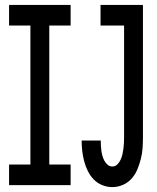

<svg xmlns="http://www.w3.org/2000/svg" viewBox="-20 -755 640 783"><path d="M17 0V-84H104V-651H17V-735H268V-651H181V-84H268V0ZM438 8Q417 8 397 0Q377 -8 362.5 -23Q348 -38 338.5 -57Q329 -76 323.5 -96.5Q318 -117 315.5 -138Q313 -159 313 -180Q313 -181 313 -181.5Q313 -182 313 -182H391Q391 -182 391 -181.5Q391 -181 391 -181Q391 -171 391.5 -160.5Q392 -150 393.5 -139.5Q395 -129 398 -118.5Q401 -108 406 -99Q411 -90 419 -83Q427 -76 438 -76Q450 -76 458.5 -84.5Q467 -93 472 -104Q477 -115 479.5 -126.5Q482 -138 483.5 -149.5Q485 -161 485.5 -173Q486 -185 486 -196V-651H390V-735H563V-196Q563 -174 561.5 -151.5Q560 -129 554.5 -107.5Q549 -86 540.5 -65Q532 -44 517 -27Q502 -10 481 -1Q460 8 438 8Z"/></svg>

Font: Iosevka Curly Medium Extended
Style: Regular
Weight: 500
Width: 7
Monospace: yes
Designer: Belleve Invis
Foundry: Belleve Invis
Version: Version 11.1.0; ttfautohint (v1.8.3)